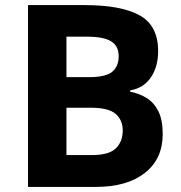

<svg xmlns="http://www.w3.org/2000/svg" viewBox="-20 -734 712 754"><path d="M312 -714Q455 -714 528 -674Q601 -634 601 -533Q601 -472 572.5 -430Q544 -388 491 -379V-374Q527 -367 556 -349Q585 -331 602 -297Q619 -263 619 -207Q619 -110 549 -55Q479 0 357 0H90V-714ZM329 -431Q395 -431 420.5 -452Q446 -473 446 -513Q446 -554 416 -572Q386 -590 321 -590H241V-431ZM241 -311V-125H340Q408 -125 435 -151.5Q462 -178 462 -222Q462 -262 434.5 -286.5Q407 -311 335 -311Z"/></svg>

Font: Noto Sans Bassa Vah
Style: Regular
Weight: 400
Designer: Monotype Design Team
Foundry: Monotype Imaging Inc.
Version: Version 2.002